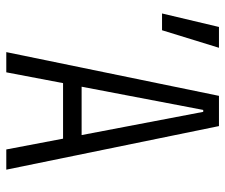

<svg xmlns="http://www.w3.org/2000/svg" viewBox="-74 -660 733 626"><g transform="rotate(90 293.0 -346.5)"><path d="M149.4 0H215.3L250.5 -185.1H431.6L466.8 0H532.7L390.6 -693.4H292ZM262.2 -245.6 337.9 -642.1H344.2L419.9 -245.6ZM23.4 -507.8H78.1L135.3 -693.4H67.4Z"/></g></svg>

Font: Cascadia Mono NF Light
Style: Regular
Weight: 300
Monospace: yes
Designer: Aaron Bell
Foundry: Saja Typeworks
Version: Version 2404.023